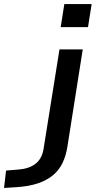

<svg xmlns="http://www.w3.org/2000/svg" viewBox="-154 -736 485 949"><path d="M146 -602 164 -716H299L281 -602ZM-134 193 -124 107 -63 102Q-10 98 21.5 73.5Q53 49 61 2L140 -492H255L179 -10Q172 34 155 69.5Q138 105 108 130Q78 155 34 170Q-10 185 -71 189Z"/></svg>

Font: Nunito Sans 10pt Expanded SemiBold
Style: Italic
Weight: 600
Width: 7
Italic angle: -9°
Designer: Vernon Adams
Foundry: Vernon Adams
Version: Version 3.101;gftools[0.9.27]